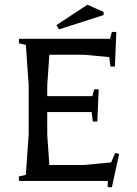

<svg xmlns="http://www.w3.org/2000/svg" viewBox="-20 -770 582 817"><path d="M445 -527 338 -537H190L181 -407V-361H373L381 -390H400L394 -253H375L370 -293H181V-197L190 -68H338L453 -79L470 -119L487 -115L456 27L438 26L439 0H61L60 -19L90 -26L102 -198V-408L90 -579L60 -586L61 -605H448L456 -634H475L469 -487H450ZM231 -645 220 -663 352 -750 421 -719V-706Z"/></svg>

Font: Balthazar
Style: Regular
Weight: 400
Designer: Dario Manuel Muhafara
Foundry: Dario Manuel Muhafara
Version: Version 1.000